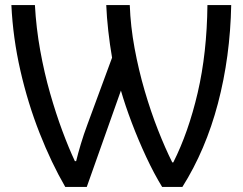

<svg xmlns="http://www.w3.org/2000/svg" viewBox="-20 -734 959 759"><path d="M238 5Q183 -90 136.5 -208Q90 -326 60.5 -455.5Q31 -585 25 -714H118Q123 -623 139 -534.5Q155 -446 178 -365.5Q201 -285 226.5 -216.5Q252 -148 276 -97H281Q288 -126 299.5 -164.5Q311 -203 326 -243L423 -506Q414 -558 408 -612Q402 -666 400 -714H493Q496 -630 512 -543.5Q528 -457 552 -375Q576 -293 604.5 -220.5Q633 -148 661 -92H665Q725 -211 761.5 -367.5Q798 -524 800 -714H894Q890 -509 841.5 -325Q793 -141 701 5H621Q589 -47 558 -113.5Q527 -180 501 -248.5Q475 -317 458 -376L323 5Z"/></svg>

Font: Noto Sans IKEA
Style: Regular
Weight: 400
Designer: Monotype Design Team
Foundry: Monotype Imaging Inc.
Version: Version 2.001